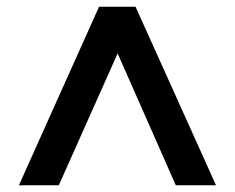

<svg xmlns="http://www.w3.org/2000/svg" viewBox="-20 -716 694 568"><path d="M154 -168H36L273 -696H381L619 -168H500L328 -558Z"/></svg>

Font: A Bank Premium Med
Style: Regular
Weight: 500
Designer: Ninad Kale (Devanagari), Jonny Pinhorn (Latin), Htun Naung (Myanmar)
Foundry: Indian Type Foundry
Version: 4.004